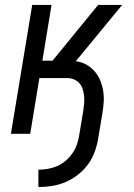

<svg xmlns="http://www.w3.org/2000/svg" viewBox="-20 -540 540 775"><path d="M135 215V145Q154 145 173.5 141.5Q193 138 211.5 130Q230 122 246 108Q262 94 273.5 77Q285 60 291 41.5Q297 23 300 4L316 -92Q318 -107 319.5 -122Q321 -137 319.5 -151.5Q318 -166 314 -179.5Q310 -193 301 -203.5Q292 -214 278.5 -219.5Q265 -225 250 -225H139L102 0H24L110 -520H188L151 -295H192L376 -520H473L286 -293Q309 -290 328 -279.5Q347 -269 361.5 -252.5Q376 -236 384.5 -215.5Q393 -195 396.5 -173Q400 -151 398.5 -127.5Q397 -104 393 -81L377 15Q373 42 363.5 69.5Q354 97 337 121Q320 145 296 164Q272 183 245.5 194.5Q219 206 190.5 210.5Q162 215 135 215Z"/></svg>

Font: Iosevka Curly
Style: Italic
Weight: 400
Italic angle: -9°
Monospace: yes
Designer: Belleve Invis
Foundry: Belleve Invis
Version: Version 22.1.2; ttfautohint (v1.8.4)